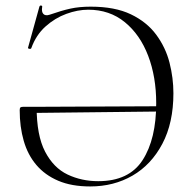

<svg xmlns="http://www.w3.org/2000/svg" viewBox="-20 -660 694 692"><path d="M305 12Q238 12 190 -8.5Q142 -29 111 -65.5Q80 -102 65.5 -152.5Q51 -203 51 -263Q51 -271 54 -273Q57 -275 63 -275H112Q112 -172 142.5 -113.5Q173 -55 223.5 -31Q274 -7 334 -7Q445 -7 494 -83Q543 -159 543 -288Q543 -383 514 -459Q485 -535 430 -580Q375 -625 298 -625Q260 -625 219 -610Q178 -595 144 -564.5Q110 -534 93 -487Q92 -483 86 -484Q80 -485 81 -488L122 -636Q124 -641 128.5 -640Q133 -639 132 -635Q129 -617 136.5 -609.5Q144 -602 159 -607Q202 -622 234 -629Q266 -636 307 -636Q394 -636 451.5 -608.5Q509 -581 543 -535Q577 -489 591 -434Q605 -379 605 -324Q605 -217 565 -141.5Q525 -66 457.5 -27Q390 12 305 12ZM546 -277 547 -258 101 -253V-275Z"/></svg>

Font: Cormorant Garamond Light
Style: Regular
Weight: 300
Designer: Christian Thalmann (Catharsis Fonts)
Foundry: Catharsis Fonts
Version: Version 4.001